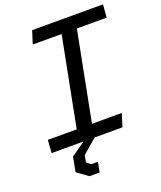

<svg xmlns="http://www.w3.org/2000/svg" viewBox="-167 -835 962 1147"><g transform="rotate(-20 314.0 -261.5)"><path d="M35 0H238L148.5 63L130.5 156.5L200.5 207H265L277.5 143.5H235.5L208.5 122.5L217 79L308.5 0H485.5L511 -82H321.5L431.5 -648H621L627.5 -730H177L151 -648H334.5L224.5 -82H41Z"/></g></svg>

Font: Monaspace Krypton
Style: Italic
Weight: 400
Italic angle: -11°
Designer: Riley Cran & the Lettermatic Team
Foundry: Lettermatic
Version: Version 1.101 (Monaspace Krypton)